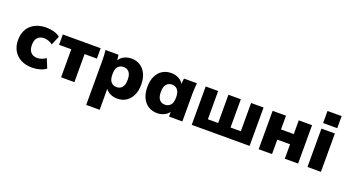

<svg xmlns="http://www.w3.org/2000/svg" viewBox="-62 -1456 4331 2388"><g transform="rotate(20 2103.0 -262.0)"><path d="M321 11Q237 11 174 -21Q111 -53 76 -112.5Q41 -172 41 -255Q41 -338 76 -397Q111 -456 174 -487.5Q237 -519 321 -519Q373 -519 423 -505Q473 -491 504 -465L454 -344Q431 -363 400 -374Q369 -385 340 -385Q285 -385 254.5 -352Q224 -319 224 -255Q224 -191 254.5 -157.5Q285 -124 340 -124Q368 -124 399 -134.5Q430 -145 454 -164L504 -43Q472 -17 422 -3Q372 11 321 11Z M703 0V-371H541V-508H1042V-371H879V0Z M1114 216V-370Q1114 -404 1112 -439Q1110 -474 1106 -508H1278L1287 -436Q1307 -474 1351 -496.5Q1395 -519 1448 -519Q1514 -519 1564 -487.5Q1614 -456 1642.5 -396.5Q1671 -337 1671 -254Q1671 -172 1642.5 -112.5Q1614 -53 1564 -21Q1514 11 1448 11Q1398 11 1356 -9Q1314 -29 1292 -62V216ZM1391 -121Q1437 -121 1464.5 -152.5Q1492 -184 1492 -254Q1492 -324 1464 -355.5Q1436 -387 1391 -387Q1346 -387 1318 -355.5Q1290 -324 1290 -254Q1290 -184 1318 -152.5Q1346 -121 1391 -121Z M1975 11Q1909 11 1858.5 -21Q1808 -53 1780 -112.5Q1752 -172 1752 -254Q1752 -337 1780 -396.5Q1808 -456 1858.5 -487.5Q1909 -519 1975 -519Q2027 -519 2071.5 -496.5Q2116 -474 2136 -436L2145 -508H2316Q2313 -474 2310.5 -439Q2308 -404 2308 -370V0H2132L2131 -63Q2109 -29 2066.5 -9Q2024 11 1975 11ZM2032 -121Q2077 -121 2105 -152.5Q2133 -184 2133 -254Q2133 -324 2105 -355.5Q2077 -387 2032 -387Q1987 -387 1959 -355.5Q1931 -324 1931 -254Q1931 -184 1958.5 -152.5Q1986 -121 2032 -121Z M2432 0V-508H2597V-134H2733V-508H2897V-134H3033V-508H3198V0Z M3318 0V-508H3495V-326H3664V-508H3840V0H3664V-191H3495V0Z M3960 -580V-740H4147V-580ZM3964 0V-508H4142V0Z"/></g></svg>

Font: Mulish Black
Style: Regular
Weight: 900
Designer: Vernon Adams
Foundry: Vernon Adams
Version: Version 3.603; ttfautohint (v1.8.3)